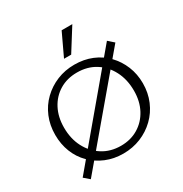

<svg xmlns="http://www.w3.org/2000/svg" viewBox="-213 -1068 1216 1277"><g transform="rotate(-30 395.0 -429.5)"><path d="M389 9Q317 9 256 -16.5Q195 -42 150 -87Q105 -132 81 -193Q57 -254 57 -325Q57 -399 83 -461.5Q109 -524 156.5 -570Q204 -616 266 -641.5Q328 -667 400 -667Q473 -667 534 -642Q595 -617 639.5 -571Q684 -525 709 -464Q734 -403 734 -332Q734 -259 707.5 -196.5Q681 -134 633.5 -88Q586 -42 523.5 -16.5Q461 9 389 9ZM401 -44Q476 -44 534 -79Q592 -114 625 -176Q658 -238 658 -319Q658 -405 623.5 -471.5Q589 -538 529 -575.5Q469 -613 389 -613Q313 -613 255 -578Q197 -543 164.5 -481Q132 -419 132 -338Q132 -252 166.5 -186Q201 -120 261.5 -82Q322 -44 401 -44ZM115 48 73 12 668 -696 711 -658ZM361 -735 442 -907H524L416 -735Z"/></g></svg>

Font: Ysabeau Office
Style: Regular
Weight: 400
Designer: Christian Thalmann (Catharsis Fonts)
Version: Version 2.001;gftools[0.9.30]; featfreeze: tnum,lnum,ss02